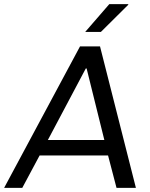

<svg xmlns="http://www.w3.org/2000/svg" viewBox="-50 -911 729 931"><path d="M-30 0 338 -686H435L609 0H515L474 -157H142L58 0ZM182 -232H456L370 -579H366ZM363 -756 480 -891H572V-888L439 -756Z"/></svg>

Font: Chivo Medium Light
Style: Italic
Weight: 300
Italic angle: -8.05°
Version: Version 2.002